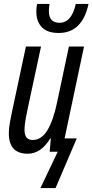

<svg xmlns="http://www.w3.org/2000/svg" viewBox="-20 -773 471 978"><path d="M186 185H263L371 -68H309L408 -536H331L270 -248Q251 -158 221 -109Q191 -60 147 -60Q105 -60 105 -110Q105 -139 111.5 -172Q118 -205 125 -238L189 -536H112L41 -203Q35 -175 30 -146.5Q25 -118 25 -94Q25 10 121 10Q189 10 236 -68H239L233 0H274ZM279 -605Q399 -605 431 -753H366Q345 -657 283 -657Q229 -657 229 -716Q229 -726 230 -735.5Q231 -745 232 -753H169Q165 -736 165 -714Q165 -664 193 -634.5Q221 -605 279 -605Z"/></svg>

Font: Noto Sans UI Condensed
Style: Italic
Weight: 400
Width: 3
Italic angle: -12°
Designer: Monotype Design Team
Foundry: Monotype Imaging Inc.
Version: Version 1.901